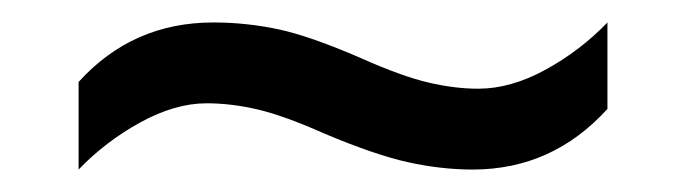

<svg xmlns="http://www.w3.org/2000/svg" viewBox="-20 -438 612 171"><path d="M269 -319Q233 -335 209.5 -340.5Q186 -346 164 -346Q136 -346 105 -329Q74 -312 50 -287V-365Q98 -418 170 -418Q199 -418 227.5 -412Q256 -406 302 -386Q338 -370 361.5 -364.5Q385 -359 406 -359Q435 -359 466 -376Q497 -393 521 -418V-341Q472 -287 401 -287Q373 -287 343.5 -293.5Q314 -300 269 -319Z"/></svg>

Font: Noto IKEA Simplified Chinese
Style: Regular
Weight: 400
Designer: Monotype Design Team
Foundry: Monotype Imaging Inc.
Version: Version 1.100